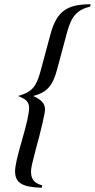

<svg xmlns="http://www.w3.org/2000/svg" viewBox="-20 -707 447 904"><path d="M407 -687C294 -687 247 -653 218 -547L170 -369C150 -296 128 -272 64 -255C103 -241 117 -227 117 -198C117 -174 105 -120 83 -45C61 31 51 75 51 99C51 154 84 174 176 177L179 166C141 155 126 137 126 100C126 84 132 59 148 -2C174 -96 192 -174 192 -192C192 -219 175 -238 136 -255C201 -272 228 -301 250 -384L295 -552C316 -631 342 -660 404 -676Z"/></svg>

Font: XITS
Style: Italic
Weight: 400
Italic angle: -16.33°
Designer: MicroPress Inc., with final additions and corrections provided by Coen Hoffman, Elsevier (retired)
Version: Version 1.302